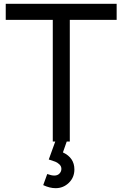

<svg xmlns="http://www.w3.org/2000/svg" viewBox="-20 -740 640 1004"><path d="M345 0H329L309 57Q369 85 369 146Q369 188 340 216Q311 244 271 244Q240 244 206 228L227 170Q249 178 264 178Q281 178 291 167.5Q301 157 301 143Q301 129 290 119Q279 109 269 105.5Q259 102 235 94L269 0H256V-636H10V-720H590V-636H345Z"/></svg>

Font: Manrope Medium
Style: Medium
Weight: 500
Designer: Mikhail Sharanda
Foundry: Mikhail Sharanda
Version: Version 4.000;hotconv 1.0.109;makeotfexe 2.5.65596